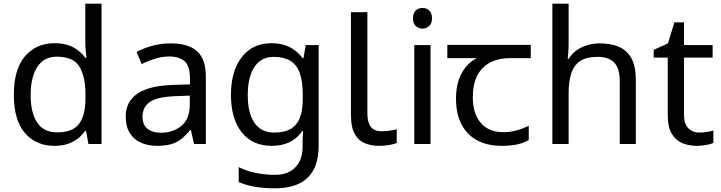

<svg xmlns="http://www.w3.org/2000/svg" viewBox="-20 -780 3906 1040"><path d="M275 10Q175 10 115 -59.5Q55 -129 55 -267Q55 -405 115.5 -475.5Q176 -546 276 -546Q318 -546 349 -535.5Q380 -525 403 -507Q426 -489 442 -467H448Q447 -480 444.5 -505.5Q442 -531 442 -546V-760H530V0H459L446 -72H442Q426 -49 403 -30.5Q380 -12 348.5 -1Q317 10 275 10ZM289 -63Q374 -63 408.5 -109.5Q443 -156 443 -250V-266Q443 -366 410 -419.5Q377 -473 288 -473Q217 -473 181.5 -416.5Q146 -360 146 -265Q146 -169 181.5 -116Q217 -63 289 -63Z M903 -545Q1001 -545 1048 -502Q1095 -459 1095 -365V0H1031L1014 -76H1010Q987 -47 962.5 -27.5Q938 -8 906.5 1Q875 10 830 10Q782 10 743.5 -7Q705 -24 683 -59.5Q661 -95 661 -149Q661 -229 724 -272.5Q787 -316 918 -320L1009 -323V-355Q1009 -422 980 -448Q951 -474 898 -474Q856 -474 818 -461.5Q780 -449 747 -433L720 -499Q755 -518 803 -531.5Q851 -545 903 -545ZM929 -259Q829 -255 790.5 -227Q752 -199 752 -148Q752 -103 779.5 -82Q807 -61 850 -61Q918 -61 963 -98.5Q1008 -136 1008 -214V-262Z M1451 -546Q1504 -546 1546.5 -526Q1589 -506 1619 -465H1624L1636 -536H1706V9Q1706 85 1680 136.5Q1654 188 1601 214Q1548 240 1466 240Q1408 240 1359.5 231.5Q1311 223 1273 206V125Q1311 145 1362 156Q1413 167 1471 167Q1540 167 1579.5 126.5Q1619 86 1619 16V-5Q1619 -17 1620 -39.5Q1621 -62 1622 -71H1618Q1590 -30 1548.5 -10Q1507 10 1452 10Q1348 10 1289.5 -63Q1231 -136 1231 -267Q1231 -395 1289.5 -470.5Q1348 -546 1451 -546ZM1463 -472Q1418 -472 1386.5 -448Q1355 -424 1338.5 -378Q1322 -332 1322 -266Q1322 -167 1358.5 -114.5Q1395 -62 1465 -62Q1506 -62 1535 -72.5Q1564 -83 1583 -105.5Q1602 -128 1611 -163Q1620 -198 1620 -246V-267Q1620 -340 1603.5 -385Q1587 -430 1552 -451Q1517 -472 1463 -472Z M2034 10Q1990 10 1955.5 -4.5Q1921 -19 1901 -55.5Q1881 -92 1881 -157V-714H1970V-165Q1970 -117 1988.5 -93Q2007 -69 2047 -69Q2069 -69 2092.5 -72.5Q2116 -76 2129 -80V-6Q2115 1 2087.5 5.5Q2060 10 2034 10Z M2312 -536V0H2224V-536ZM2269 -737Q2289 -737 2304.5 -723.5Q2320 -710 2320 -681Q2320 -653 2304.5 -639Q2289 -625 2269 -625Q2247 -625 2232 -639Q2217 -653 2217 -681Q2217 -710 2232 -723.5Q2247 -737 2269 -737Z M2698 10Q2580 10 2515 -57Q2450 -124 2450 -245Q2450 -325 2479 -380.5Q2508 -436 2562 -465H2403V-537H2855V-465H2742Q2648 -465 2594.5 -411.5Q2541 -358 2541 -252Q2541 -165 2584 -114.5Q2627 -64 2707 -64Q2744 -64 2778 -73.5Q2812 -83 2844 -99V-21Q2815 -5 2780 2.5Q2745 10 2698 10Z M3060 -537Q3060 -518 3058.5 -498Q3057 -478 3055 -462H3061Q3078 -490 3104 -508Q3130 -526 3162 -535.5Q3194 -545 3228 -545Q3293 -545 3336.5 -524.5Q3380 -504 3402 -461Q3424 -418 3424 -349V0H3337V-343Q3337 -408 3308 -440Q3279 -472 3217 -472Q3157 -472 3123 -449.5Q3089 -427 3074.5 -383.5Q3060 -340 3060 -277V0H2972V-760H3060Z M3769 -62Q3789 -62 3810 -65.5Q3831 -69 3844 -73V-6Q3830 1 3804 5.5Q3778 10 3754 10Q3712 10 3676.5 -4.5Q3641 -19 3619 -55Q3597 -91 3597 -156V-468H3521V-510L3598 -545L3633 -659H3685V-536H3840V-468H3685V-158Q3685 -109 3708.5 -85.5Q3732 -62 3769 -62Z"/></svg>

Font: usinhala25
Style: Book
Weight: 400
Designer: Jelle Bosma - Monotype Design Team
Foundry: Monotype Imaging Inc.
Version: Version 2.003